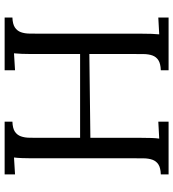

<svg xmlns="http://www.w3.org/2000/svg" viewBox="20 -760 740 820"><g transform="rotate(-90 390.0 -350.0)"><path d="M569.3 -338.4 211.4 -334V-119.1Q211.4 -91.8 210.7 -72.3Q210 -52.7 208 -40L280.3 -43.9V0H55.2V-33.2Q83.5 -34.2 97.7 -43.5Q111.8 -52.7 117.7 -68.8Q123.5 -85 123.8 -107.2Q124 -129.4 124 -155.8V-587.9Q124 -608.4 124.8 -626.7Q125.5 -645 127.4 -660.2L55.2 -655.8V-700.2H280.3V-667Q252 -666 237.8 -656.5Q223.6 -647 217.8 -630.9Q211.9 -614.7 211.7 -592.8Q211.4 -570.8 211.4 -543.9V-377.9H569.3V-587.9Q569.3 -629.9 572.3 -660.2L500 -655.8V-700.2H725.1V-667Q697.3 -666 682.9 -656.5Q668.5 -647 662.6 -630.9Q656.7 -614.7 656.5 -592.8Q656.2 -570.8 656.2 -543.9V-119.1Q656.2 -65.4 653.3 -40L725.1 -43.9V0H500V-33.2Q528.3 -34.2 542.7 -43.5Q557.1 -52.7 563 -68.8Q568.8 -85 569.1 -107.2Q569.3 -129.4 569.3 -155.8Z"/></g></svg>

Font: Parastoo FD
Style: FD
Weight: 400
Foundry: Saber Rastikerdar (saber.rastikerdar@gmail.com)
Version: Version 2.0.1